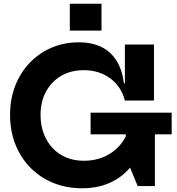

<svg xmlns="http://www.w3.org/2000/svg" viewBox="-20 -998 952 1030"><path d="M420 12Q336 12 265.2 -17Q194.5 -46 142.8 -98.8Q91 -151.5 62.5 -223.5Q34 -295.5 34 -381.5Q34 -467.5 62 -538.8Q90 -610 140.2 -662Q190.5 -714 257.5 -742.5Q324.5 -771 402 -771Q473.5 -771 524.5 -745.8Q575.5 -720.5 605.8 -671.2Q636 -622 645 -550.5H681.5L650 -458.5Q631 -533 571.8 -577.2Q512.5 -621.5 429 -621.5Q360.5 -621.5 308.5 -591.2Q256.5 -561 227 -506.8Q197.5 -452.5 197.5 -381.5Q197.5 -327.5 214.2 -282.2Q231 -237 261.8 -204Q292.5 -171 335.2 -153.2Q378 -135.5 430.5 -135.5Q490 -135.5 539.2 -157.2Q588.5 -179 622.8 -218.5Q657 -258 672 -311L762 -294.5Q745.5 -196.5 699.8 -128Q654 -59.5 583 -23.8Q512 12 420 12ZM718.5 0 655 -154V-368H811V0ZM466 -277.5V-393.5H901V-277.5ZM650 -458.5V-759H806V-458.5ZM354.5 -978H524.5V-834H354.5Z"/></svg>

Font: Hepta Slab ExtraLight
Style: Bold
Weight: 700
Version: Version 1.102